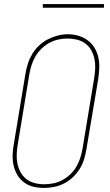

<svg xmlns="http://www.w3.org/2000/svg" viewBox="-20 -914 540 942"><path d="M195 8Q169 8 143.5 2Q118 -4 98 -19Q78 -34 65 -56Q52 -78 46.5 -103Q41 -128 42 -155Q43 -182 48 -208L105 -553Q109 -578 117 -602.5Q125 -627 138.5 -649.5Q152 -672 171.5 -690.5Q191 -709 214.5 -721Q238 -733 263 -739.5Q288 -746 313 -746Q340 -746 365 -738.5Q390 -731 410.5 -716Q431 -701 444 -679Q457 -657 462.5 -632Q468 -607 467 -580.5Q466 -554 462 -527L404 -182Q400 -157 392.5 -132.5Q385 -108 371 -85.5Q357 -63 337.5 -44.5Q318 -26 294.5 -14Q271 -2 245.5 3Q220 8 195 8ZM196 -10Q219 -10 242 -14.5Q265 -19 286 -30.5Q307 -42 325 -59Q343 -76 355 -97Q367 -118 374 -140Q381 -162 385 -185L442 -530Q446 -554 447 -578Q448 -602 443.5 -624.5Q439 -647 428 -667Q417 -687 398.5 -700.5Q380 -714 357.5 -719.5Q335 -725 311 -725Q288 -725 265.5 -720Q243 -715 222 -703.5Q201 -692 183.5 -675Q166 -658 154 -637.5Q142 -617 135 -595Q128 -573 124 -550L67 -205Q63 -182 62 -158Q61 -134 65.5 -111.5Q70 -89 81 -69Q92 -49 109.5 -35.5Q127 -22 149.5 -16Q172 -10 196 -10ZM190 -876V-894H490V-876Z"/></svg>

Font: Iosevka Slab Thin
Style: Italic
Weight: 100
Italic angle: -9°
Monospace: yes
Designer: Belleve Invis
Foundry: Belleve Invis
Version: Version 11.1.1; ttfautohint (v1.8.3)